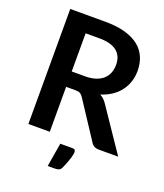

<svg xmlns="http://www.w3.org/2000/svg" viewBox="-163 -831 971 1134"><g transform="rotate(20 322.5 -264.5)"><path d="M299 -379Q337 -379 365.2 -388.5Q393.5 -398 411.8 -414.8Q430 -431.5 439 -454.5Q448 -477.5 448 -505Q448 -560 411.8 -589.5Q375.5 -619 301 -619H215V-379ZM645 0H523.5Q489 0 473.5 -27L321.5 -258.5Q313 -271.5 302.8 -277Q292.5 -282.5 272.5 -282.5H215V0H80.5V-723H301Q374.5 -723 427.2 -707.8Q480 -692.5 513.8 -665Q547.5 -637.5 563.5 -599.2Q579.5 -561 579.5 -515Q579.5 -478.5 568.8 -446Q558 -413.5 537.8 -387Q517.5 -360.5 487.8 -340.5Q458 -320.5 420 -309Q433 -301.5 444 -291.2Q455 -281 464 -267ZM373 45Q387 45 390.2 51.2Q393.5 57.5 393.5 63.5Q393.5 68 392.2 76Q391 84 387.5 96.8Q384 109.5 377 128Q370 146.5 359 172Q352 186 342 190Q332 194 316 194H272.5L297.5 45Z"/></g></svg>

Font: Lato 2
Style: Bold
Weight: 700
Designer: Lukasz Dziedzic with Adam Twardoch and Botio Nikoltchev
Foundry: tyPoland Lukasz Dziedzic
Version: Version 2.015; 2015-08-06; http://www.latofonts.com/